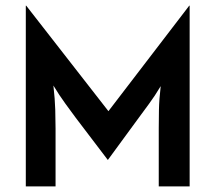

<svg xmlns="http://www.w3.org/2000/svg" viewBox="-20 -666 769 686"><path d="M72.2 0V-645.8H73.6L367.4 -268.8L656.2 -645.8H657.6V0H547.2V-206.9Q547.2 -236.8 547.9 -274Q548.6 -311.1 554.2 -358.3Q532.6 -322.2 512.5 -295.1Q492.4 -268.1 475.7 -245.1L365.3 -94.4L250.7 -245.1Q234.7 -266.7 213.2 -296.2Q191.7 -325.7 170.8 -360.4Q176.4 -311.1 177.4 -274.3Q178.5 -237.5 178.5 -206.9V0Z"/></svg>

Font: Afacad Flux SemiBold
Style: Regular
Weight: 600
Designer: Kristian Moeller
Foundry: Dicotype
Version: Version 1.100